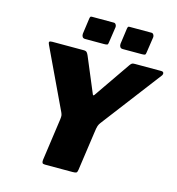

<svg xmlns="http://www.w3.org/2000/svg" viewBox="-134 -1068 1087 1182"><g transform="rotate(15 409.5 -477.0)"><path d="M803 -742Q816 -742 818.5 -734Q821 -726 816 -718L525 -336Q517 -326 512.5 -313.5Q508 -301 504 -269L469 -23Q467 -7 460.5 -3.5Q454 0 437 0H261Q248 0 244.5 -5.5Q241 -11 242 -24L280 -294Q282 -310 281 -318Q280 -326 275 -337L94 -719Q88 -731 90.5 -736.5Q93 -742 109 -742H310Q324 -742 330 -735Q336 -728 341 -716L434 -494Q438 -484 445 -494L605 -726Q613 -737 618.5 -739.5Q624 -742 638 -742H803ZM447 -829Q446 -816 440.5 -813.5Q435 -811 420 -811H300Q287 -811 282 -819.5Q277 -828 278 -839L292 -940Q294 -950 296.5 -952Q299 -954 306 -954H445Q453 -954 458 -946Q463 -938 462 -930ZM687 -829Q686 -816 680.5 -813.5Q675 -811 660 -811H540Q527 -811 522 -819.5Q517 -828 518 -839L532 -940Q534 -950 536.5 -952Q539 -954 546 -954H685Q693 -954 698 -946Q703 -938 702 -930Z"/></g></svg>

Font: Libre Franklin Thin Black
Style: Italic
Weight: 900
Italic angle: -8°
Version: Version 2.000